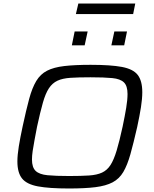

<svg xmlns="http://www.w3.org/2000/svg" viewBox="-20 -1065 879 1093"><path d="M373 8Q260 8 196 -4Q132 -16 105.5 -49Q79 -82 79 -146Q79 -182 87 -231.5Q95 -281 109 -346Q129 -439 146 -502Q163 -565 186.5 -604Q210 -643 248 -662.5Q286 -682 346 -689Q406 -696 496 -696Q610 -696 674 -684Q738 -672 764 -638.5Q790 -605 790 -540Q790 -503 782.5 -455Q775 -407 761 -342Q740 -250 722.5 -187.5Q705 -125 682 -86Q659 -47 621 -27Q583 -7 523.5 0.5Q464 8 373 8ZM374 -63Q441 -63 486.5 -66Q532 -69 561 -82.5Q590 -96 609 -125.5Q628 -155 644 -208Q660 -261 678 -344Q691 -406 698.5 -451.5Q706 -497 706 -530Q706 -576 685.5 -596Q665 -616 619 -620.5Q573 -625 495 -625Q426 -625 381 -622Q336 -619 307 -605.5Q278 -592 258.5 -562.5Q239 -533 224 -480Q209 -427 191 -344Q183 -302 176.5 -267.5Q170 -233 166 -205.5Q162 -178 162 -157Q162 -112 183 -92Q204 -72 250.5 -67.5Q297 -63 374 -63ZM614 -807 631 -886H703L687 -807ZM389 -807 405 -886H479L462 -807ZM412 -985 426 -1045H750L738 -985Z"/></svg>

Font: Saira Expanded
Style: Italic
Weight: 400
Width: 7
Italic angle: -12°
Designer: Hector Gatti with collaboration of the Omnibus-Type team
Foundry: Omnibus-Type
Version: Version 1.101